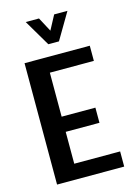

<svg xmlns="http://www.w3.org/2000/svg" viewBox="-123 -888 685 955"><g transform="rotate(-15 219.0 -410.5)"><path d="M48.8 -625H384.8V-546.9H158.2V-320.3H332V-242.2H158.2V-78.1H394.5V0H48.8ZM322.3 -821.3 242.2 -685.5H187.5L107.4 -821.3H175.8L214.8 -748L253.9 -821.3Z"/></g></svg>

Font: Sudo Variable
Style: Regular
Weight: 400
Monospace: yes
Designer: Jens Kutilek
Foundry: Jens Kutilek
Version: Version 0.040